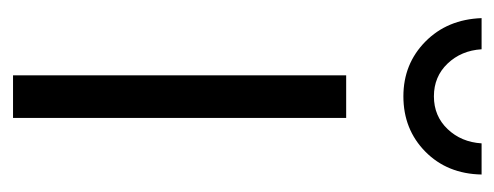

<svg xmlns="http://www.w3.org/2000/svg" viewBox="-258 -520 777 302"><g transform="rotate(90 131.0 -368.5)"><path d="M98 -524H165V0H98ZM131 -662Q162 -662 182.5 -683.5Q203 -705 205 -737H254Q253 -683 218 -648.5Q183 -614 131 -614Q80 -614 45 -648.5Q10 -683 8 -737H57Q59 -705 79.5 -683.5Q100 -662 131 -662Z"/></g></svg>

Font: Gontserrat Light
Style: Regular
Weight: 300
Designer: Julieta Ulanovsky
Foundry: Julieta Ulanovsky
Version: Version 6.001